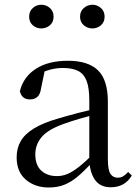

<svg xmlns="http://www.w3.org/2000/svg" viewBox="-20 -792 597 826"><path d="M189.7 14.6Q130.5 14.6 91.1 -19.1Q51.6 -52.8 51.6 -115.1Q51.6 -153.9 68.8 -184.3Q85.9 -214.6 125.4 -239Q164.9 -263.5 230.9 -282.3Q272.8 -294.9 318.8 -306.7Q364.8 -318.5 404.8 -327.7V-303.3Q364.8 -293.3 323.7 -281.5Q282.6 -269.7 248.6 -257Q185.3 -233.6 158.6 -201.7Q131.9 -169.7 131.9 -128.2Q131.9 -81.6 157.5 -58Q183.2 -34.4 225.1 -34.4Q247.6 -34.4 269.6 -43.3Q291.6 -52.2 319.7 -74.2Q347.7 -96.3 385.8 -134.4L394.5 -87.1H370.9Q339.7 -53.7 312.5 -31.1Q285.2 -8.4 256.1 3.1Q227 14.6 189.7 14.6ZM456.8 13.6Q412.1 13.6 389.8 -16.6Q367.5 -46.7 364.2 -99.7V-103.3V-359Q364.2 -415 352.1 -445.3Q339.9 -475.6 314.7 -487.6Q289.6 -499.6 250 -499.6Q221.3 -499.6 192.1 -491.4Q162.9 -483.2 129.7 -464.7L173.2 -491.9L156.8 -412.7Q153.2 -386 140.7 -375.2Q128.1 -364.3 109.4 -364.3Q73.2 -364.3 65.5 -399.7Q80.4 -461 134.1 -495.8Q187.8 -530.6 272.2 -530.6Q359.5 -530.6 401.8 -489.2Q444 -447.8 444 -354.6V-107.7Q444 -60.8 455.1 -44.2Q466.1 -27.5 486.4 -27.5Q499 -27.5 509 -33.2Q519 -38.8 531.4 -52.1L547.1 -36.7Q531.2 -10.7 508.6 1.4Q486 13.6 456.8 13.6ZM157.5 -669.7Q136.8 -669.7 121.1 -683.3Q105.4 -696.9 105.4 -720.3Q105.4 -743.4 121.1 -757.5Q136.8 -771.6 157.5 -771.6Q179 -771.6 194.7 -757.5Q210.5 -743.4 210.5 -720.3Q210.5 -696.9 194.7 -683.3Q179 -669.7 157.5 -669.7ZM378.1 -669.7Q356.6 -669.7 340.5 -683.3Q324.4 -696.9 324.4 -720.3Q324.4 -743.4 340.5 -757.5Q356.6 -771.6 378.1 -771.6Q398.2 -771.6 414.1 -757.5Q430 -743.4 430 -720.3Q430 -696.9 414.1 -683.3Q398.2 -669.7 378.1 -669.7Z"/></svg>

Font: Noto Serif SC ExtraLight
Style: Regular
Weight: 200
Designer: Ryoko NISHIZUKA 西塚涼子 (kana & ideographs); Frank Grießhammer (Latin, Greek & Cyrillic); Wenlong ZHANG 张文龙 (bopomofo); San
Foundry: Adobe
Version: Version 2.002-H1;hotconv 1.1.0;makeotfexe 2.6.0